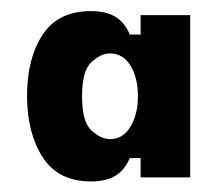

<svg xmlns="http://www.w3.org/2000/svg" viewBox="-20 -678 407 355"><path d="M148.3 -342.5Q87.5 -342.5 58.8 -387.5Q30 -432.5 30 -500.8Q30 -570 58.8 -613.8Q87.5 -657.5 148.3 -657.5Q175 -657.5 192.5 -647.5Q210 -637.5 220 -614.2H240V-650H331.7V-350H240V-385.8H220Q210 -362.5 192.5 -352.5Q175 -342.5 148.3 -342.5ZM183.3 -420.8Q207.5 -420.8 221.2 -443.8Q235 -466.7 235 -500Q235 -534.2 221.2 -556.7Q207.5 -579.2 183.3 -579.2Q166.7 -579.2 149.2 -563.3Q131.7 -547.5 131.7 -500Q131.7 -452.5 149.2 -436.7Q166.7 -420.8 183.3 -420.8Z"/></svg>

Font: Familjen Grotesk Variable
Style: Regular
Weight: 400
Designer: Anders Wikstroem, Jonas Baeckman, Matilda Gysing, Kristian Moeller
Foundry: Familjen STHLM AB
Version: Version 2.000